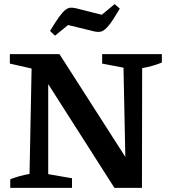

<svg xmlns="http://www.w3.org/2000/svg" viewBox="-20 -916 825 936"><path d="M478 -652H769V-611Q722 -592 673 -584L672 0H538L215 -506V-67L331 -47V0H30V-42Q76 -60 124 -68L134 -582L28 -606V-652H270L591 -151L582 -586L478 -606ZM248 -742 224 -765Q250 -809 268 -833.5Q286 -858 299 -868Q312 -878 323.5 -878.5Q335 -879 349 -876L476 -844L539 -896L564 -874Q532 -819 511.5 -793.5Q491 -768 475.5 -763Q460 -758 439 -763L312 -794Z"/></svg>

Font: Piazzolla SemiBold
Style: Regular
Weight: 600
Designer: Juan Pablo del Peral
Foundry: Huerta Tipografica
Version: Version 1.330